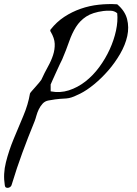

<svg xmlns="http://www.w3.org/2000/svg" viewBox="-111 -550 661 924"><path d="M-87.9 341.8Q-96.7 287.1 -82.5 231Q-68.4 174.8 -45.4 119.1Q-22.5 63.5 1 8.3Q24.4 -46.9 33.2 -99.6Q33.2 -101.6 41.5 -111.3Q49.8 -121.1 60.1 -132.3Q70.3 -143.6 78.6 -153.8Q86.9 -164.1 87.9 -166Q103.5 -200.2 119.6 -229Q135.7 -257.8 144.5 -285.2Q153.3 -312.5 152.3 -339.4Q151.4 -366.2 132.8 -397.5Q130.9 -399.4 130.9 -403.3Q130.9 -407.2 132.8 -408.2Q161.1 -444.3 198.2 -468.8Q235.4 -493.2 277.3 -507.8Q319.3 -522.5 364.3 -527.3Q409.2 -532.2 453.1 -529.3Q490.2 -498 500.5 -458.5Q510.7 -418.9 501.5 -376.5Q492.2 -334 467.3 -291Q442.4 -248 410.2 -210.9Q377.9 -173.8 342.3 -144.5Q306.6 -115.2 275.4 -99.6Q247.1 -85.9 233.9 -81.5Q220.7 -77.1 208 -76.2Q195.3 -75.2 177.2 -74.2Q159.2 -73.2 122.1 -66.4Q105.5 -63.5 94.2 -51.3Q83 -39.1 75.7 -23.9Q68.4 -8.8 64 7.3Q59.6 23.4 55.7 33.2Q38.1 76.2 23.9 112.8Q9.8 149.4 -3.4 185.1Q-16.6 220.7 -29.3 258.8Q-42 296.9 -55.7 341.8Q-57.6 346.7 -62.5 350.1Q-67.4 353.5 -72.8 354Q-78.1 354.5 -82.5 352.1Q-86.9 349.6 -87.9 341.8ZM132.8 -110.4Q177.7 -101.6 220.2 -115.2Q262.7 -128.9 299.8 -157.7Q336.9 -186.5 366.7 -227.1Q396.5 -267.6 417 -312.5Q437.5 -357.4 447.3 -402.8Q457 -448.2 453.1 -486.3Q439.5 -498 420.4 -498.5Q401.4 -499 386.7 -497.1Q334 -490.2 303.7 -470.2Q273.4 -450.2 254.4 -419.9Q235.4 -389.6 221.7 -350.1Q208 -310.5 188.5 -264.6Q184.6 -257.8 176.8 -240.7Q168.9 -223.6 160.2 -204.6Q151.4 -185.5 143.6 -168Q135.7 -150.4 132.8 -143.6Z"/></svg>

Font: Nothing You Could Do
Style: Regular
Weight: 400
Version: Version 1.005